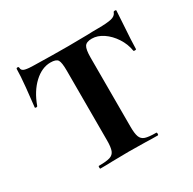

<svg xmlns="http://www.w3.org/2000/svg" viewBox="-118 -617 738 736"><g transform="rotate(-30 251.0 -248.5)"><path d="M36 -329Q35 -326 30 -326Q25 -326 25 -329Q29 -361 34 -412.5Q39 -464 39 -490Q39 -495 44.5 -495Q50 -495 50 -490Q50 -477 65 -473.5Q80 -470 103 -470Q189 -468 254 -468L341 -469Q358 -470 387 -470Q426 -470 445.5 -474.5Q465 -479 470 -494Q471 -497 476.5 -497Q482 -497 482 -494L479 -444Q473 -356 473 -329Q473 -326 467 -326Q461 -326 461 -329Q456 -360 438 -387.5Q420 -415 395.5 -431.5Q371 -448 346 -448Q322 -448 314 -435.5Q306 -423 306 -387V-81Q306 -51 311.5 -36.5Q317 -22 332 -17Q347 -12 380 -12Q383 -12 383 -6Q383 0 380 0Q347 0 328 -1L253 -2L180 -1Q161 0 126 0Q124 0 124 -6Q124 -12 126 -12Q160 -12 175.5 -17Q191 -22 196.5 -36.5Q202 -51 202 -81V-389Q202 -426 195 -437Q188 -448 163 -448Q125 -448 90.5 -416Q56 -384 36 -329Z"/></g></svg>

Font: Cormorant SC
Style: Bold
Weight: 700
Designer: Christian Thalmann (Catharsis Fonts)
Foundry: Catharsis Fonts
Version: Version 4.000